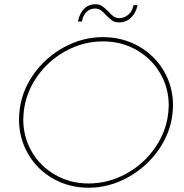

<svg xmlns="http://www.w3.org/2000/svg" viewBox="-20 -877 862 900"><path d="M538 -772Q519 -772 507 -780Q495 -788 477 -806Q464 -821 452.5 -829Q441 -837 426 -837Q402 -837 385.5 -821Q369 -805 364 -776H345Q353 -814 374 -835.5Q395 -857 427 -857Q446 -857 458 -849Q470 -841 488 -823Q501 -808 512.5 -800Q524 -792 539 -792Q563 -792 582 -808.5Q601 -825 606 -853H625Q617 -816 594 -794Q571 -772 538 -772ZM791 -383Q791 -371 789 -349Q780 -255 723 -174Q666 -93 578.5 -45Q491 3 395 3Q304 3 229 -39.5Q154 -82 111.5 -156Q69 -230 69 -318Q69 -328 71 -352Q80 -447 136.5 -527.5Q193 -608 280 -655.5Q367 -703 463 -703Q554 -703 629.5 -660.5Q705 -618 748 -544.5Q791 -471 791 -383ZM91 -350Q89 -328 89 -318Q89 -235 129 -166Q169 -97 239.5 -57Q310 -17 395 -17Q487 -17 570 -62Q653 -107 706.5 -184Q760 -261 769 -351Q771 -373 771 -383Q771 -465 730.5 -534Q690 -603 619.5 -643Q549 -683 463 -683Q371 -683 288.5 -638Q206 -593 153 -516.5Q100 -440 91 -350Z"/></svg>

Font: TypoPRO Montserrat Alternates
Style: Italic
Weight: 250
Italic angle: -11.3°
Designer: Julieta Ulanovsky
Foundry: Julieta Ulanovsky
Version: Version 6.001